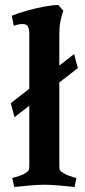

<svg xmlns="http://www.w3.org/2000/svg" viewBox="-20 -738 338 767"><path d="M276 -522 291 -466 38 -270 23 -326ZM217 -602V-76Q217 -63 219.5 -58Q222 -53 233 -47Q242 -41 254 -36.5Q266 -32 275.5 -29.5Q285 -27 285 -27L278 9Q242 5 211 2.5Q180 0 157 0Q135 0 103.5 2.5Q72 5 37 9L29 -27Q29 -27 38.5 -29.5Q48 -32 61 -36.5Q74 -41 82 -47Q92 -53 94.5 -58Q97 -63 97 -76V-607Q97 -619 92.5 -630.5Q88 -642 70 -642Q62 -642 54 -640.5Q46 -639 40.5 -637Q35 -635 35 -635L27 -675Q51 -685 86 -695Q121 -705 156 -711.5Q191 -718 213 -718L233 -695Q226 -676 221.5 -653.5Q217 -631 217 -602Z"/></svg>

Font: Buenard
Style: Regular
Weight: 400
Version: Version 2.000